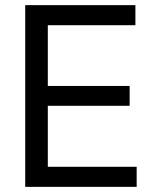

<svg xmlns="http://www.w3.org/2000/svg" viewBox="-20 -727 607 747"><path d="M78.1 -707H506.8V-628.9H166V-392.6H484.4V-315.4H166V-78.1H511.7V0H78.1Z"/></svg>

Font: Pretendard GOV
Style: Regular
Weight: 400
Designer: Base glyphs from Inter by Rasmus Andersson; Hangeul glyphs from Noto Sans CJK(Source Han Sans) by Jang Soo-young and Kan
Foundry: Kil Hyung-jin
Version: Version 1.309